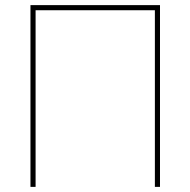

<svg xmlns="http://www.w3.org/2000/svg" viewBox="-20 -730 744 750"><path d="M99 0V-710H605V0H585V-690H119V0Z"/></svg>

Font: Raleway
Style: Thin
Weight: 100
Designer: Matt McInerney, Pablo Impallari, Rodrigo Fuenzalida
Foundry: Matt McInerney, Pablo Impallari, Rodrigo Fuenzalida
Version: Version 3.000